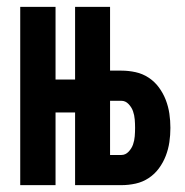

<svg xmlns="http://www.w3.org/2000/svg" viewBox="-20 -540 540 560"><path d="M39 0V-520H142V-308H199V-520H301V-334H334Q355 -334 375.5 -329.5Q396 -325 413.5 -313.5Q431 -302 443.5 -285Q456 -268 463.5 -248.5Q471 -229 474 -208.5Q477 -188 477 -167Q477 -146 474 -125.5Q471 -105 463.5 -85.5Q456 -66 443.5 -49Q431 -32 413.5 -20.5Q396 -9 375.5 -4.5Q355 0 334 0H199V-212H142V0ZM334 -88Q346 -88 355 -97.5Q364 -107 368 -118.5Q372 -130 373 -142.5Q374 -155 374 -167Q374 -179 373 -191.5Q372 -204 368 -215.5Q364 -227 355 -236.5Q346 -246 334 -246H301V-88Z"/></svg>

Font: Iosevka Algr
Style: Bold
Weight: 700
Monospace: yes
Designer: Belleve Invis
Foundry: Belleve Invis
Version: Version 26.0.2; ttfautohint (v1.8.3)